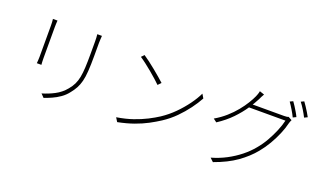

<svg xmlns="http://www.w3.org/2000/svg" viewBox="-85 -1333 3169 1899"><g transform="rotate(20 1500.0 -384.0)"><path d="M755 -745Q754 -728 752.5 -709Q751 -690 751 -669Q751 -654 751 -627.5Q751 -601 751 -575.5Q751 -550 751 -535Q751 -438 746.5 -372.5Q742 -307 730.5 -263Q719 -219 700.5 -185Q682 -151 656 -119Q625 -78 584 -49.5Q543 -21 501 -2.5Q459 16 422 29L388 -6Q452 -24 515.5 -57Q579 -90 625 -146Q653 -179 670 -214Q687 -249 695.5 -293Q704 -337 707 -396Q710 -455 710 -535Q710 -551 710 -577Q710 -603 710 -629Q710 -655 710 -669Q710 -690 709 -709Q708 -728 706 -745ZM290 -737Q289 -726 288 -704.5Q287 -683 287 -669Q287 -665 287 -641Q287 -617 287 -582.5Q287 -548 287 -508.5Q287 -469 287 -433.5Q287 -398 287 -372Q287 -346 287 -339Q287 -320 288 -300.5Q289 -281 290 -271H242Q243 -281 244.5 -299.5Q246 -318 246 -339Q246 -346 246 -372Q246 -398 246 -433.5Q246 -469 246 -508.5Q246 -548 246 -582.5Q246 -617 246 -641Q246 -665 246 -669Q246 -683 245 -704.5Q244 -726 242 -737Z M1216 -711Q1243 -693 1278 -667Q1313 -641 1349 -611Q1385 -581 1416.5 -554.5Q1448 -528 1468 -509L1437 -477Q1418 -496 1388 -523Q1358 -550 1322.5 -579.5Q1287 -609 1252 -636Q1217 -663 1188 -682ZM1162 -37Q1256 -52 1331.5 -78Q1407 -104 1467.5 -135Q1528 -166 1574 -196Q1645 -243 1705 -303.5Q1765 -364 1811 -427.5Q1857 -491 1884 -548L1909 -506Q1878 -449 1832.5 -387.5Q1787 -326 1729.5 -268Q1672 -210 1600 -163Q1551 -131 1491 -99Q1431 -67 1357 -40.5Q1283 -14 1188 5Z M2754 -785Q2767 -768 2782 -744Q2797 -720 2812 -695Q2827 -670 2837 -648L2804 -632Q2790 -662 2766 -702Q2742 -742 2722 -770ZM2857 -821Q2871 -803 2886.5 -778.5Q2902 -754 2917.5 -729.5Q2933 -705 2943 -685L2910 -669Q2893 -703 2870 -740.5Q2847 -778 2825 -806ZM2802 -603Q2797 -595 2793 -582.5Q2789 -570 2787 -564Q2774 -509 2748 -447.5Q2722 -386 2686.5 -325Q2651 -264 2607 -211Q2542 -131 2447.5 -64Q2353 3 2213 53L2177 19Q2261 -5 2333 -43Q2405 -81 2466 -129.5Q2527 -178 2573 -234Q2617 -286 2651 -346Q2685 -406 2710 -466Q2735 -526 2747 -578H2350L2371 -617Q2382 -617 2417.5 -617Q2453 -617 2499.5 -617Q2546 -617 2592 -617Q2638 -617 2672.5 -617Q2707 -617 2716 -617Q2733 -617 2744.5 -618.5Q2756 -620 2764 -624ZM2460 -748Q2451 -734 2443 -717.5Q2435 -701 2429 -688Q2403 -637 2361.5 -575Q2320 -513 2258.5 -449Q2197 -385 2110 -328L2074 -355Q2138 -392 2190 -438Q2242 -484 2281.5 -532.5Q2321 -581 2348.5 -626Q2376 -671 2391 -705Q2395 -714 2401.5 -732Q2408 -750 2410 -765Z"/></g></svg>

Font: Noto Sans SC ExtraLight
Style: Regular
Weight: 250
Designer: Ryoko NISHIZUKA 西塚涼子 (kana, bopomofo & ideographs); Paul D. Hunt (Latin, Greek & Cyrillic); Sandoll Communications 산돌커뮤니
Foundry: Adobe
Version: Version 2.004-H2;hotconv 1.0.118;makeotfexe 2.5.65603